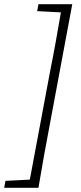

<svg xmlns="http://www.w3.org/2000/svg" viewBox="-50 -735 384 914"><path d="M294 -715 190 -158Q175 -79 160.5 0.5Q146 80 133 159H-30L-24 126L92 120L189 -398Q203 -467 215.5 -537Q228 -607 240 -676L127 -682L133 -715Z"/></svg>

Font: Source Serif 4 SmText Light
Style: Italic
Weight: 300
Italic angle: -12°
Designer: Frank Grießhammer
Foundry: Adobe
Version: Version 4.005;hotconv 1.1.0;makeotfexe 2.6.0